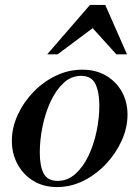

<svg xmlns="http://www.w3.org/2000/svg" viewBox="-20 -744 564 777"><path d="M211 13Q156 13 115 -12Q74 -37 51 -79.5Q28 -122 28 -174Q28 -227 51.5 -278.5Q75 -330 115 -371.5Q155 -413 206 -437.5Q257 -462 313 -462Q368 -462 409 -438Q450 -414 473 -373Q496 -332 496 -280Q496 -227 472.5 -175Q449 -123 409 -80.5Q369 -38 318 -12.5Q267 13 211 13ZM213 -12Q254 -12 285.5 -40.5Q317 -69 338.5 -114.5Q360 -160 371 -213.5Q382 -267 382 -317Q382 -370 366.5 -403.5Q351 -437 308 -437Q268 -437 237 -408Q206 -379 184.5 -332.5Q163 -286 152 -231.5Q141 -177 141 -127Q141 -71 157 -41.5Q173 -12 213 -12ZM171 -524 344 -724H406L494 -524H451L355 -630L213 -524Z"/></svg>

Font: Libre Bodoni
Style: Italic
Weight: 400
Italic angle: -13°
Designer: Pablo Impallari, Rodrigo Fuenzalida
Foundry: Impallari Type
Version: Version 2.005;gftools[0.9.23]